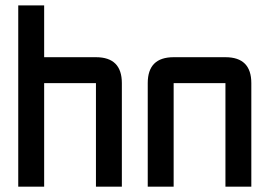

<svg xmlns="http://www.w3.org/2000/svg" viewBox="-20 -704 1017 724"><path d="M48.8 -683.6H146.5V-488.3H341.8Q439.5 -488.3 439.5 -390.6V0H341.8V-390.6H146.5V0H48.8Z M830.1 -390.6H634.8V0H537.1V-390.6Q537.1 -488.3 634.8 -488.3H830.1Q927.7 -488.3 927.7 -390.6V0H830.1Z"/></svg>

Font: BabelStone Runic Norn
Style: Regular
Weight: 400
Designer: Andrew West
Foundry: BabelStone
Version: Version 3.002 March 14, 2022